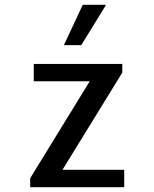

<svg xmlns="http://www.w3.org/2000/svg" viewBox="-20 -776 640 796"><path d="M105 0V-37L352 -439H120V-511H487V-475L239 -72H495V0ZM245 -589 323 -756H417L418 -753L317 -589Z"/></svg>

Font: Chivo Mono Medium
Style: Regular
Weight: 400
Monospace: yes
Version: Version 1.008